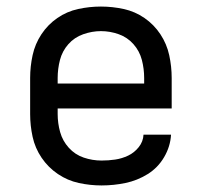

<svg xmlns="http://www.w3.org/2000/svg" viewBox="-20 -558 616 586"><path d="M290 8Q327 8 363 0.5Q399 -7 430.5 -26.5Q462 -46 481 -78.5Q500 -111 502 -147H418Q417 -126 403.5 -109Q390 -92 371 -83Q352 -74 331.5 -71Q311 -68 290 -68Q262 -68 235.5 -77Q209 -86 190 -107Q171 -128 163.5 -155Q156 -182 156 -210V-227H504V-320Q504 -355 496.5 -389.5Q489 -424 469.5 -453.5Q450 -483 421 -503Q392 -523 357.5 -530.5Q323 -538 288 -538Q253 -538 218.5 -530.5Q184 -523 155 -503Q126 -483 106.5 -453.5Q87 -424 79.5 -389.5Q72 -355 72 -320V-210Q72 -175 79.5 -140.5Q87 -106 107 -76.5Q127 -47 156.5 -27Q186 -7 220.5 0.5Q255 8 290 8ZM156 -303V-320Q156 -348 163 -375Q170 -402 188.5 -423Q207 -444 234 -453.5Q261 -463 288 -463Q316 -463 342.5 -453.5Q369 -444 387.5 -423Q406 -402 413 -375Q420 -348 420 -320V-303Z"/></svg>

Font: Iosevka SS01 Extended
Style: Regular
Weight: 400
Width: 7
Monospace: yes
Designer: Belleve Invis
Foundry: Belleve Invis
Version: Version 3.4.7; ttfautohint (v1.8.3)